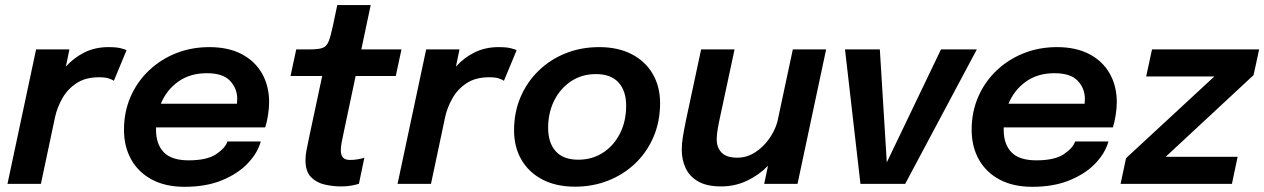

<svg xmlns="http://www.w3.org/2000/svg" viewBox="-20 -726 4991 758"><path d="M9.5 0 122.5 -531H254L240 -463Q270.5 -497.5 313 -518.8Q355.5 -540 408.5 -540Q440.5 -540 458.2 -535.2Q476 -530.5 479.5 -527.5L429.5 -407Q425.5 -410.5 411.2 -415.8Q397 -421 371.5 -421Q317 -421 281.5 -397.2Q246 -373.5 225.8 -337.2Q205.5 -301 197.5 -264.5L141.5 0Z M1009.5 -167.5Q997.5 -123 959 -82Q920.5 -41 857.5 -14.8Q794.5 11.5 709 11.5Q633.5 11.5 580 -17Q526.5 -45.5 498 -96.2Q469.5 -147 469.5 -213.5Q469.5 -284.5 495.5 -344Q521.5 -403.5 567.8 -447.5Q614 -491.5 675 -515.8Q736 -540 806.5 -540Q881 -540 933.8 -512.5Q986.5 -485 1014.5 -435.8Q1042.5 -386.5 1042.5 -322.5Q1042.5 -300 1038 -271Q1033.5 -242 1027 -223H596Q596 -218.5 596 -213.5Q596 -157 626.5 -125Q657 -93 725 -93Q797 -93 833.2 -117.2Q869.5 -141.5 878 -167.5ZM796.5 -437Q730.5 -437 684 -404Q637.5 -371 615 -316.5H915.5Q916.5 -325 916.5 -335.5Q916.5 -377 888.2 -407Q860 -437 796.5 -437Z M1327 10Q1294 10 1261.5 2.5Q1229 -5 1207.5 -27.2Q1186 -49.5 1186 -93.5Q1186 -111 1190 -132.8Q1194 -154.5 1200 -182L1252 -426H1127L1149.5 -531H1202.5Q1236 -531 1252.5 -536.5Q1269 -542 1277.2 -562Q1285.5 -582 1294.5 -625L1311.5 -706H1443.5L1406.5 -531H1565L1542.5 -426H1384L1339 -213Q1332.5 -183.5 1329 -164.8Q1325.5 -146 1325.5 -132.5Q1325.5 -115 1333.5 -104.8Q1341.5 -94.5 1362.5 -94.5Q1378.5 -94.5 1394.8 -97.5Q1411 -100.5 1418.5 -103.5L1397 -0.5Q1386.5 3 1368.5 6.5Q1350.5 10 1327 10Z M1549.5 0 1662.5 -531H1794L1780 -463Q1810.5 -497.5 1853 -518.8Q1895.5 -540 1948.5 -540Q1980.5 -540 1998.2 -535.2Q2016 -530.5 2019.5 -527.5L1969.5 -407Q1965.5 -410.5 1951.2 -415.8Q1937 -421 1911.5 -421Q1857 -421 1821.5 -397.2Q1786 -373.5 1765.8 -337.2Q1745.5 -301 1737.5 -264.5L1681.5 0Z M2250.5 11Q2176 11 2122 -17Q2068 -45 2038.8 -95Q2009.5 -145 2009.5 -211.5Q2009.5 -283 2035.2 -343Q2061 -403 2106.8 -447.2Q2152.5 -491.5 2213.5 -515.8Q2274.5 -540 2345.5 -540Q2420 -540 2474 -512Q2528 -484 2557 -434Q2586 -384 2586 -319Q2586 -246 2560 -185.5Q2534 -125 2488 -81Q2442 -37 2381 -13Q2320 11 2250.5 11ZM2263 -95.5Q2317.5 -95.5 2360.2 -123Q2403 -150.5 2427.5 -198.8Q2452 -247 2452 -309Q2452 -367 2422 -400.2Q2392 -433.5 2333 -433.5Q2277 -433.5 2234.5 -405.2Q2192 -377 2168 -329Q2144 -281 2144 -221.5Q2144 -162 2174 -128.8Q2204 -95.5 2263 -95.5Z M2827 10Q2770 10 2735.8 -10Q2701.5 -30 2686.5 -63Q2671.5 -96 2671.5 -135Q2671.5 -159 2675.8 -185Q2680 -211 2688 -250.5L2748 -531H2880L2826 -279Q2818 -243 2813.8 -218.8Q2809.5 -194.5 2809.5 -175.5Q2809.5 -144 2828.5 -123.8Q2847.5 -103.5 2891 -103.5Q2928 -103.5 2960.2 -124Q2992.5 -144.5 3015.8 -177Q3039 -209.5 3049 -245L3110 -531H3241.5L3128.5 0H2997L3012 -71.5Q2976 -34.5 2928.5 -12.2Q2881 10 2827 10Z M3836.5 -531 3553.5 0H3377L3316 -531H3453.5L3481 -85L3695 -531Z M4356 -167.5Q4344 -123 4305.5 -82Q4267 -41 4204 -14.8Q4141 11.5 4055.5 11.5Q3980 11.5 3926.5 -17Q3873 -45.5 3844.5 -96.2Q3816 -147 3816 -213.5Q3816 -284.5 3842 -344Q3868 -403.5 3914.2 -447.5Q3960.5 -491.5 4021.5 -515.8Q4082.5 -540 4153 -540Q4227.5 -540 4280.2 -512.5Q4333 -485 4361 -435.8Q4389 -386.5 4389 -322.5Q4389 -300 4384.5 -271Q4380 -242 4373.5 -223H3942.5Q3942.5 -218.5 3942.5 -213.5Q3942.5 -157 3973 -125Q4003.5 -93 4071.5 -93Q4143.5 -93 4179.8 -117.2Q4216 -141.5 4224.5 -167.5ZM4143 -437Q4077 -437 4030.5 -404Q3984 -371 3961.5 -316.5H4262Q4263 -325 4263 -335.5Q4263 -377 4234.8 -407Q4206.5 -437 4143 -437Z M4866 -107 4843.5 0H4404L4425.5 -101.5L4774 -424H4505L4528 -531H4951L4929 -429.5L4582 -107Z"/></svg>

Font: Epilogue SemiBold
Style: Italic
Weight: 600
Italic angle: -12°
Designer: Tyler Finck
Foundry: Etcetera Type Co
Version: Version 2.111; ttfautohint (v1.8.3)